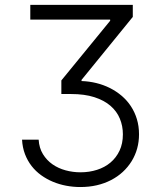

<svg xmlns="http://www.w3.org/2000/svg" viewBox="-20 -747 658 777"><path d="M69.2 -181.8H136.4Q138.5 -148.1 153.8 -123.2Q169 -98.4 192.5 -82Q215.9 -65.7 245.4 -57.7Q274.9 -49.7 305.8 -49.7Q341.3 -49.7 372.5 -59.7Q403.8 -69.6 427 -89.1Q450.3 -108.7 463.8 -137.3Q477.3 -165.8 477.3 -203.5Q477.3 -237.2 465 -266.9Q452.8 -296.5 427.2 -318.7Q401.6 -340.9 362 -353.7Q322.4 -366.5 267.4 -366.5H228.3V-421.5L425.8 -663V-667.6H102.6V-727.3H517.4V-678.6L310 -423.7V-419Q340.6 -418 369.7 -410.9Q398.8 -403.8 424.7 -390.8Q450.6 -377.8 472.3 -359.4Q494 -340.9 509.6 -317.3Q525.2 -293.7 533.9 -265.1Q542.6 -236.5 542.6 -203.5Q542.6 -143.5 512.8 -94.8Q497.9 -70.7 476.9 -51.3Q456 -32 429.5 -18.3Q403.1 -4.6 371.8 2.7Q340.6 9.9 305 9.9Q276.3 9.9 248 4.6Q219.8 -0.7 194.2 -11.4Q168.7 -22 146.5 -38Q124.3 -54 107.8 -75.3Q91.3 -96.6 81.1 -123.2Q71 -149.9 69.2 -181.8Z"/></svg>

Font: Inter P Light
Style: Regular
Weight: 300
Designer: Rasmus Andersson
Foundry: rsms
Version: Version 3.018;git-588b23468